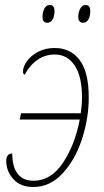

<svg xmlns="http://www.w3.org/2000/svg" viewBox="-20 -738 414 768"><path d="M5 -94Q5 -124 29 -124Q29 -71 50.5 -43Q72 -15 114 -15Q184 -15 232 -87Q280 -159 299 -260H59L64 -285H303Q308 -318 308 -347Q308 -433 278.5 -476.5Q249 -520 199 -520Q160 -520 129 -498Q98 -476 79 -439Q72 -441 72 -452Q72 -471 87.5 -493Q103 -515 132 -530.5Q161 -546 199 -546Q262 -546 298.5 -498Q335 -450 335 -348Q335 -265 308 -182Q281 -99 230.5 -44.5Q180 10 113 10Q62 10 33.5 -21.5Q5 -53 5 -94ZM150 -671Q150 -689 157.5 -703.5Q165 -718 179 -718Q198 -718 198 -694Q198 -673 190.5 -660Q183 -647 170 -647Q160 -647 155 -652.5Q150 -658 150 -671ZM293 -671Q293 -689 301 -703.5Q309 -718 322 -718Q341 -718 341 -694Q341 -673 333.5 -660Q326 -647 313 -647Q293 -647 293 -671Z"/></svg>

Font: Noto Serif NarrowThin
Style: Italic
Weight: 250
Width: 4
Italic angle: -12°
Designer: Monotype Design Team
Foundry: Monotype Imaging Inc.
Version: Version 1.001